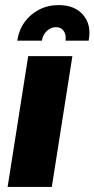

<svg xmlns="http://www.w3.org/2000/svg" viewBox="-20 -736 372 756"><path d="M10 0 91 -515H265L184 0ZM48 -576Q54 -617 76.5 -648.5Q99 -680 134 -698Q169 -716 211 -716Q275 -716 308 -676.5Q341 -637 329 -576H238Q240 -590 236.5 -602Q233 -614 224 -621.5Q215 -629 200 -629Q180 -629 164 -613.5Q148 -598 145 -576Z"/></svg>

Font: MuseoModerno Thin ExtraBold
Style: Italic
Weight: 800
Italic angle: -9°
Version: Version 1.003